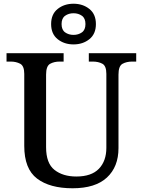

<svg xmlns="http://www.w3.org/2000/svg" viewBox="-20 -999 765 1029"><path d="M369 10Q247 10 178.5 -42Q110 -94 110 -217V-603Q110 -646 88 -657.5Q66 -669 37 -669H15V-714H321V-669H300Q270 -669 248.5 -657Q227 -645 227 -599V-210Q227 -124 272 -88.5Q317 -53 389 -53Q470 -53 510 -94.5Q550 -136 550 -207V-603Q550 -646 528.5 -657.5Q507 -669 477 -669H456V-714H710V-669H689Q658 -669 636.5 -657Q615 -645 615 -599V-205Q615 -105 553 -47.5Q491 10 369 10ZM374 -761Q324 -761 289 -789Q254 -817 254 -870Q254 -923 289 -951Q324 -979 374 -979Q424 -979 459 -951Q494 -923 494 -870Q494 -817 459 -789Q424 -761 374 -761ZM374 -812Q400 -812 419 -825.5Q438 -839 438 -870Q438 -901 419 -914.5Q400 -928 374 -928Q348 -928 329 -914.5Q310 -901 310 -870Q310 -839 329 -825.5Q348 -812 374 -812Z"/></svg>

Font: Noto Serif Tamil Medium
Style: Regular
Weight: 500
Designer: Indian Type Foundry, Tom Grace, and the Monotype Design Team
Foundry: Monotype Imaging Inc.
Version: Version 2.004; ttfautohint (v1.8.4.7-5d5b)